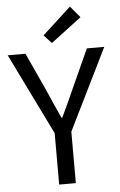

<svg xmlns="http://www.w3.org/2000/svg" viewBox="-64 -1013 659 1056"><g transform="rotate(-5 265.5 -485.0)"><path d="M219 0V-284L-1 -733H97L192 -526Q210 -485 227 -446Q244 -407 264 -365H268Q288 -407 306 -446Q324 -485 342 -526L436 -733H532L311 -284V0ZM247 -779 205 -825 363 -970 416 -907Z"/></g></svg>

Font: Noto Sans KR Thin
Style: Regular
Weight: 400
Version: Version 2.004-H2;hotconv 1.0.118;makeotfexe 2.5.65603